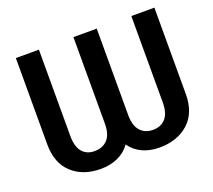

<svg xmlns="http://www.w3.org/2000/svg" viewBox="-122 -870 1150 1039"><g transform="rotate(-20 453.5 -350.5)"><path d="M292 10.3Q189.5 10.3 126.5 -47.9Q63.5 -106 63.5 -213.4V-710.9H196.3V-213.4Q196.3 -152.3 221.9 -122.1Q247.6 -91.8 292 -91.8Q340.3 -91.8 367.7 -121.8Q395 -151.9 395 -213.4V-710.9H529.3V-213.4Q529.3 -152.3 556.2 -122.1Q583 -91.8 629.4 -91.8Q675.8 -91.8 702.1 -122.1Q728.5 -152.3 728.5 -213.4V-710.9H861.3V-213.4Q861.3 -105.5 797.1 -47.6Q732.9 10.3 629.4 10.3Q575.2 10.3 532 -9.5Q488.8 -29.3 461.9 -68.4Q434.1 -29.3 390.1 -9.5Q346.2 10.3 292 10.3Z"/></g></svg>

Font: Roboto Slab SemiBold
Style: Regular
Weight: 600
Designer: Google
Version: Version 2.001; ttfautohint (v1.8.3)